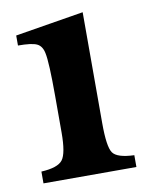

<svg xmlns="http://www.w3.org/2000/svg" viewBox="-67 -590 496 641"><g transform="rotate(-10 180.5 -270.0)"><path d="M257 -540V-164Q257 -84 271.5 -63Q286 -42 344 -40V0H29V-40Q85 -43 101.5 -64.5Q118 -86 118 -157V-280Q118 -396 111 -427Q106 -452 88.5 -460Q71 -468 25 -468V-502Z"/></g></svg>

Font: Libre Baskerville
Style: Bold
Weight: 700
Designer: Pablo Impallari, Rodrigo Fuenzalida
Foundry: Pablo Impallari, Rodrigo Fuenzalida
Version: Version 1.000